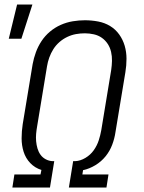

<svg xmlns="http://www.w3.org/2000/svg" viewBox="-20 -833 640 853"><path d="M202 0H35L44 -58H160L164 -78Q135 -87 114.5 -108.5Q94 -130 85 -158.5Q76 -187 76 -218.5Q76 -250 81 -282L125 -548Q130 -575 139.5 -601Q149 -627 164.5 -650.5Q180 -674 202 -692.5Q224 -711 250 -722.5Q276 -734 303.5 -738.5Q331 -743 357 -743Q387 -743 416 -737.5Q445 -732 469 -717.5Q493 -703 509.5 -680Q526 -657 534 -629.5Q542 -602 542 -572Q542 -542 537 -512L493 -246Q489 -218 478.5 -190Q468 -162 449 -138.5Q430 -115 403.5 -99Q377 -83 349 -77L346 -58H462L453 0H286L305 -117H314Q337 -118 359.5 -131.5Q382 -145 396.5 -165.5Q411 -186 418.5 -209Q426 -232 430 -255L474 -522Q477 -542 477.5 -562.5Q478 -583 473.5 -602.5Q469 -622 458.5 -638Q448 -654 432.5 -665Q417 -676 397 -680.5Q377 -685 357 -685Q337 -685 317.5 -681.5Q298 -678 279 -669Q260 -660 244 -646Q228 -632 217 -614.5Q206 -597 199 -577.5Q192 -558 189 -539L145 -272Q142 -255 140.5 -238.5Q139 -222 140.5 -205.5Q142 -189 146.5 -173.5Q151 -158 160 -145.5Q169 -133 183 -125.5Q197 -118 213 -117H221ZM19 -661 56 -813H124L75 -661Z"/></svg>

Font: Iosevka Light Extended
Style: Italic
Weight: 300
Width: 7
Italic angle: -9°
Monospace: yes
Designer: Belleve Invis
Foundry: Belleve Invis
Version: Version 32.5.0; ttfautohint (v1.8.4)